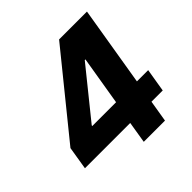

<svg xmlns="http://www.w3.org/2000/svg" viewBox="-185 -892 1056 1056"><g transform="rotate(-45 343.0 -364.0)"><path d="M19 -126 41 -260.7 419.4 -727.5H537.1L506.8 -547.4H439L212.4 -266.6L211.4 -261.7H646.5L624 -126ZM350.6 0 377.9 -167 391.1 -227.1 474.1 -727.5H636.2L515.6 0Z"/></g></svg>

Font: Inter 17pt ExtraBold
Style: Italic
Weight: 800
Italic angle: -9.3988°
Version: Version 4.001;git-66647c0bb